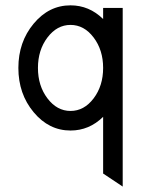

<svg xmlns="http://www.w3.org/2000/svg" viewBox="-20 -479 528 719"><path d="M244.1 -63.5Q294.9 -63.5 330.6 -110.6Q366.2 -157.7 366.2 -224.6Q366.2 -291.5 330.6 -338.6Q294.9 -385.7 244.1 -385.7Q193.4 -385.7 157.7 -338.6Q122.1 -291.5 122.1 -224.6Q122.1 -157.7 157.7 -110.6Q193.4 -63.5 244.1 -63.5ZM439.5 219.7 366.2 170.9V-41.5Q314 9.8 244.1 9.8Q163.1 9.8 106 -58.8Q48.8 -127.4 48.8 -224.6Q48.8 -321.8 106 -390.4Q163.1 -459 244.1 -459Q314 -459 366.2 -407.7V-449.2H439.5Z"/></svg>

Font: Catrinity
Style: Regular
Weight: 400
Designer: Alexander Lange
Foundry: High-Logic / Made with FontCreator
Version: Version 2.090;May 20, 2024;FontCreator 15.0.0.2974 64-bit